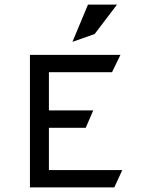

<svg xmlns="http://www.w3.org/2000/svg" viewBox="-20 -820 685 840"><path d="M394 -671 492 -800H365L297 -637ZM194 -504H470L507 -580H111V0H480L515 -76H194V-261H355L388 -337H194Z"/></svg>

Font: Charger Monospace
Style: Regular
Weight: 400
Designer: Jasper
Foundry: Cannot Into Space Fonts
Version: Version 0.980